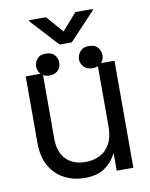

<svg xmlns="http://www.w3.org/2000/svg" viewBox="-87 -839 711 911"><g transform="rotate(-10 268.5 -383.5)"><path d="M400.4 -213.9V-515.6H482.4V0H402.3V-83H400.4Q383.8 -45.9 346.4 -19Q309.1 7.8 248 7.8Q196.3 7.8 152.1 -14.4Q107.9 -36.6 81.3 -81.8Q54.7 -127 54.7 -195.3V-515.6H136.7V-201.2Q136.7 -134.3 171.9 -100.3Q207 -66.4 264.6 -66.4Q302.2 -66.4 333 -81.5Q363.8 -96.7 382.1 -129.4Q400.4 -162.1 400.4 -213.9ZM111.3 -552.7Q111.8 -573.7 125.5 -589.8Q139.2 -606 166 -605.5Q193.8 -606 208.3 -590.3Q222.7 -574.7 222.7 -552.7Q222.7 -530.3 208.3 -515.4Q193.8 -500.5 166 -500Q140.6 -500.5 126.2 -515.4Q111.8 -530.3 111.3 -552.7ZM317.4 -550.8Q318.4 -573.2 332.8 -589.6Q347.2 -606 375 -605.5Q402.3 -606 416.7 -589.6Q431.2 -573.2 430.7 -550.8Q431.2 -529.8 416.7 -514.4Q402.3 -499 375 -499Q347.2 -499 332.8 -514.4Q318.4 -529.8 317.4 -550.8ZM198.2 -775.4 268.6 -694.3 339.8 -775.4H422.9V-769.5L297.9 -636.7H239.3L117.2 -769.5V-775.4Z"/></g></svg>

Font: Inter Display V
Style: Regular
Weight: 400
Designer: Rasmus Andersson
Foundry: rsms
Version: Version 3.015;git-src